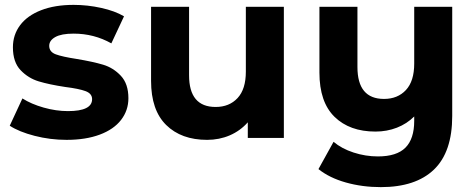

<svg xmlns="http://www.w3.org/2000/svg" viewBox="-20 -566 1949 788"><path d="M20 -50 72 -162Q108 -139 159 -124.5Q210 -110 259 -110Q358 -110 358 -159Q358 -182 331 -192Q304 -202 248 -209Q182 -219 139 -232Q96 -245 64.5 -278Q33 -311 33 -372Q33 -423 62.5 -462.5Q92 -502 148.5 -524Q205 -546 282 -546Q339 -546 395.5 -533.5Q452 -521 489 -499L437 -388Q366 -428 282 -428Q232 -428 207 -414Q182 -400 182 -378Q182 -353 209 -343Q236 -333 295 -324Q361 -313 403 -300.5Q445 -288 476 -255Q507 -222 507 -163Q507 -113 477 -74Q447 -35 389.5 -13.5Q332 8 253 8Q186 8 122 -8.5Q58 -25 20 -50Z M1145 -538V0H997V-64Q966 -29 923 -10.5Q880 8 830 8Q724 8 662 -53Q600 -114 600 -234V-538H756V-257Q756 -127 865 -127Q921 -127 955 -163.5Q989 -200 989 -272V-538Z M1836 -538V-90Q1836 58 1761 130Q1686 202 1543 202Q1467 202 1399.5 183Q1332 164 1287 128L1349 16Q1382 44 1431 60Q1480 76 1531 76Q1608 76 1644 40Q1680 4 1680 -70V-88Q1650 -58 1609 -42Q1568 -26 1521 -26Q1415 -26 1353 -86.5Q1291 -147 1291 -268V-538H1447V-291Q1447 -160 1556 -160Q1612 -160 1646 -196.5Q1680 -233 1680 -305V-538Z"/></svg>

Font: mBank
Style: Bold
Weight: 700
Designer: Julieta Ulanovsky
Foundry: Julieta Ulanovsky
Version: Version 7.200